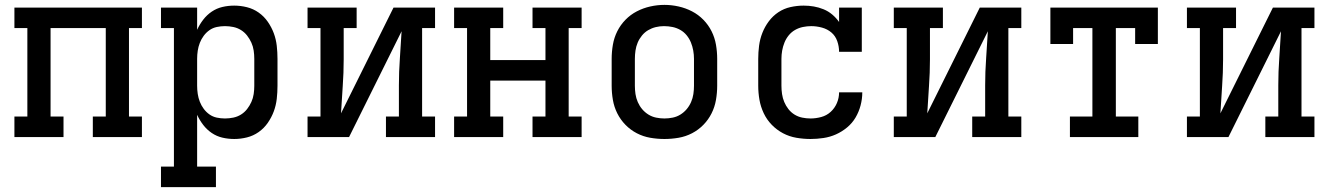

<svg xmlns="http://www.w3.org/2000/svg" viewBox="-20 -561 5440 786"><path d="M39 0V-84H92V-446H39V-530H561V-446H508V-84H561V0H360V-84H413V-446H187V-84H240V0Z M639 205V121H692V-446H639V-530H787V-439Q797 -461 812 -480.5Q827 -500 847 -513.5Q867 -527 890.5 -532.5Q914 -538 939 -538Q965 -538 991 -531.5Q1017 -525 1039 -509.5Q1061 -494 1076.5 -471.5Q1092 -449 1101 -424.5Q1110 -400 1113 -373.5Q1116 -347 1116 -320V-210Q1116 -183 1113 -156.5Q1110 -130 1101 -105.5Q1092 -81 1076.5 -58.5Q1061 -36 1039 -20.5Q1017 -5 991 1.5Q965 8 939 8Q914 8 890.5 2.5Q867 -3 847 -16.5Q827 -30 812 -49.5Q797 -69 787 -91V121H864V205ZM901 -76Q918 -76 935 -79.5Q952 -83 966.5 -92Q981 -101 991.5 -114.5Q1002 -128 1009 -143.5Q1016 -159 1018.5 -176Q1021 -193 1021 -210V-320Q1021 -337 1018.5 -354Q1016 -371 1009 -386.5Q1002 -402 991.5 -415.5Q981 -429 966.5 -438Q952 -447 935 -450.5Q918 -454 901 -454Q884 -454 867.5 -450.5Q851 -447 837.5 -437.5Q824 -428 814 -414.5Q804 -401 798 -385.5Q792 -370 789.5 -353.5Q787 -337 787 -320V-210Q787 -193 789.5 -176.5Q792 -160 798 -144.5Q804 -129 814 -115.5Q824 -102 837.5 -92.5Q851 -83 867.5 -79.5Q884 -76 901 -76Z M1239 0V-84H1292V-446H1239V-530H1440V-446H1387V-318Q1387 -263 1383 -207.5Q1379 -152 1376 -97L1591 -530H1761V-446H1708V-84H1761V0H1560V-84H1613V-212Q1613 -267 1617 -322.5Q1621 -378 1624 -433L1409 0Z M1839 0V-84H1892V-446H1839V-530H2040V-446H1987V-315H2213V-446H2160V-530H2361V-446H2308V-84H2361V0H2160V-84H2213V-231H1987V-84H2040V0Z M2700 8Q2671 8 2642 3Q2613 -2 2587 -15.5Q2561 -29 2540.5 -50Q2520 -71 2507 -97Q2494 -123 2489 -152Q2484 -181 2484 -210V-320Q2484 -349 2489 -378Q2494 -407 2507 -433Q2520 -459 2540.5 -480Q2561 -501 2587 -514.5Q2613 -528 2642 -534.5Q2671 -541 2700 -541Q2729 -541 2758 -534.5Q2787 -528 2813 -514.5Q2839 -501 2859.5 -480Q2880 -459 2893 -433Q2906 -407 2911 -378Q2916 -349 2916 -320V-210Q2916 -181 2911 -152Q2906 -123 2893 -97Q2880 -71 2859.5 -50Q2839 -29 2813 -15.5Q2787 -2 2758 3Q2729 8 2700 8ZM2700 -76Q2717 -76 2734 -79.5Q2751 -83 2765.5 -92Q2780 -101 2791 -114Q2802 -127 2809 -143Q2816 -159 2818.5 -176Q2821 -193 2821 -210V-320Q2821 -337 2818 -354Q2815 -371 2808.5 -387Q2802 -403 2791 -416.5Q2780 -430 2765 -438.5Q2750 -447 2733 -450.5Q2716 -454 2698 -454Q2681 -454 2664.5 -450Q2648 -446 2633.5 -437.5Q2619 -429 2608 -415.5Q2597 -402 2590.5 -386.5Q2584 -371 2581.5 -354Q2579 -337 2579 -320V-210Q2579 -193 2581.5 -176Q2584 -159 2591 -143Q2598 -127 2609 -114Q2620 -101 2634.5 -92Q2649 -83 2666 -79.5Q2683 -76 2700 -76Z M3298 8Q3269 8 3240 3Q3211 -2 3185.5 -15.5Q3160 -29 3139.5 -50Q3119 -71 3106.5 -97.5Q3094 -124 3089 -152.5Q3084 -181 3084 -210V-320Q3084 -347 3087.5 -374Q3091 -401 3101 -426.5Q3111 -452 3127.5 -474Q3144 -496 3166.5 -511Q3189 -526 3216 -532Q3243 -538 3270 -538Q3291 -538 3311.5 -534.5Q3332 -531 3351.5 -523Q3371 -515 3387 -501.5Q3403 -488 3415 -471V-530H3508V-349H3415Q3415 -371 3407.5 -392.5Q3400 -414 3383.5 -428Q3367 -442 3345 -448Q3323 -454 3301 -454Q3284 -454 3267 -450.5Q3250 -447 3235 -438.5Q3220 -430 3209 -416.5Q3198 -403 3191.5 -387Q3185 -371 3182 -354Q3179 -337 3179 -320V-210Q3179 -193 3181.5 -176Q3184 -159 3190.5 -143.5Q3197 -128 3207.5 -114.5Q3218 -101 3232.5 -92Q3247 -83 3264 -79.5Q3281 -76 3298 -76Q3320 -76 3342 -82Q3364 -88 3380.5 -103Q3397 -118 3406 -139Q3415 -160 3415 -183Q3415 -183 3415 -183Q3415 -183 3415 -183H3510Q3510 -183 3510 -182.5Q3510 -182 3510 -182Q3510 -156 3503 -129.5Q3496 -103 3482.5 -80Q3469 -57 3448 -39.5Q3427 -22 3402.5 -11Q3378 0 3351 4Q3324 8 3298 8Z M3639 0V-84H3692V-446H3639V-530H3840V-446H3787V-318Q3787 -263 3783 -207.5Q3779 -152 3776 -97L3991 -530H4161V-446H4108V-84H4161V0H3960V-84H4013V-212Q4013 -267 4017 -322.5Q4021 -378 4024 -433L3809 0Z M4360 0V-84H4452V-446H4373V-381H4280V-530H4720V-381H4627V-446H4548V-84H4640V0Z M4839 0V-84H4892V-446H4839V-530H5040V-446H4987V-318Q4987 -263 4983 -207.5Q4979 -152 4976 -97L5191 -530H5361V-446H5308V-84H5361V0H5160V-84H5213V-212Q5213 -267 5217 -322.5Q5221 -378 5224 -433L5009 0Z"/></svg>

Font: Iosevka Curly Slab MdEx
Style: Regular
Weight: 500
Width: 7
Monospace: yes
Designer: Belleve Invis
Foundry: Belleve Invis
Version: Version 11.1.0; ttfautohint (v1.8.3)